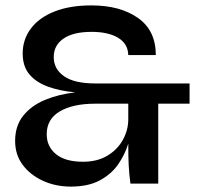

<svg xmlns="http://www.w3.org/2000/svg" viewBox="-20 -680 747 711"><path d="M242 11Q186 11 139 -10.5Q92 -32 64 -69.5Q36 -107 36 -158Q36 -214 66 -251.5Q96 -289 146.5 -310Q197 -331 259 -338Q202 -343 158 -359Q114 -375 89 -404.5Q64 -434 64 -482Q64 -534 94.5 -574.5Q125 -615 182 -637.5Q239 -660 318 -660Q425 -660 491 -613.5Q557 -567 557 -476H455Q454 -518 417.5 -540Q381 -562 319 -562Q251 -562 215 -537Q179 -512 179 -469Q179 -424 217.5 -397.5Q256 -371 332 -371H682V-296H566V0H463Q458 -37 456.5 -69.5Q455 -102 455 -148Q442 -106 416.5 -70Q391 -34 348.5 -11.5Q306 11 242 11ZM287 -81Q341 -81 378.5 -104Q416 -127 435.5 -163Q455 -199 455 -238V-296H332Q250 -296 201.5 -267.5Q153 -239 153 -183Q153 -137 187.5 -109Q222 -81 287 -81Z"/></svg>

Font: Syne SemiBold
Style: Regular
Weight: 600
Designer: Lucas Descroix
Foundry: Bonjour Monde
Version: Version 2.200; ttfautohint (v1.8.4)